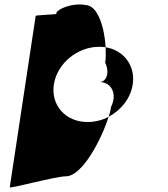

<svg xmlns="http://www.w3.org/2000/svg" viewBox="-20 -646 738 845"><path d="M137 -576 23 178C22 186 224 130 270 130C342 130 427 -33 458 -132C430 -117 398 -109 365 -109C268 -109 203 -184 217 -274C231 -366 320 -440 416 -440C426 -440 435 -440 445 -438C440 -521 412 -624 355 -624C321 -632 254 -620 229 -592L228 -585C228 -582 138 -580 137 -576ZM418 -285C468 -285 498 -236 469 -176C467 -164 464 -149 458 -132C513 -161 555 -214 564 -274C577 -356 525 -425 445 -438C446 -412 446 -388 443 -370C464 -326 448 -285 418 -285Z"/></svg>

Font: Ampere
Style: Ita
Weight: 400
Version: Version 1